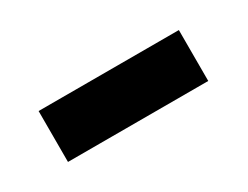

<svg xmlns="http://www.w3.org/2000/svg" viewBox="-28 -415 379 294"><g transform="rotate(-30 161.0 -268.0)"><path d="M37 -223H285V-313H37Z"/></g></svg>

Font: Noto Sans Arabic UI Md
Style: Regular
Weight: 500
Designer: Monotype Design Team, Nadine Chahine and Nizar Qandah
Foundry: Monotype Imaging Inc.
Version: Version 2.010